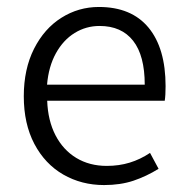

<svg xmlns="http://www.w3.org/2000/svg" viewBox="-20 -516 531 548"><path d="M452.6 -270Q452.6 -243.7 450.2 -228.5H114.7Q116.7 -171.9 138.4 -129.9Q160.2 -87.9 197.8 -65.2Q235.4 -42.5 284.7 -42.5Q319.8 -42.5 350.1 -51.8Q380.4 -61 408.2 -79.6L432.6 -34.2Q397.9 -12.7 360.8 -0.2Q323.7 12.2 276.9 12.2Q212.9 12.2 160.6 -17.8Q108.4 -47.9 78.1 -105.2Q47.9 -162.6 47.9 -241.2Q47.9 -318.8 77.1 -376.7Q106.4 -434.6 155.3 -465.3Q204.1 -496.1 262.2 -496.1Q355 -496.1 403.8 -437.3Q452.6 -378.4 452.6 -270ZM264.2 -441.9Q225.6 -441.9 193.1 -421.9Q160.6 -401.9 139.6 -364Q118.7 -326.2 114.3 -274.4H393.1Q393.1 -357.4 359.9 -399.7Q326.7 -441.9 264.2 -441.9Z"/></svg>

Font: Varta
Style: Light
Weight: 300
Designer: Joana Correia, Viktoriya Grabowska, Eben Sorkin
Foundry: Sorkin Type
Version: Version 1.002; ttfautohint (v1.3) -l 8 -r 24 -G 200 -x 12 -H